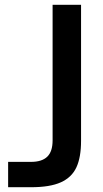

<svg xmlns="http://www.w3.org/2000/svg" viewBox="-20 -783 429 803"><path d="M14 0V-106H110Q155 -106 177.5 -127.5Q200 -149 200 -196V-763H319V-194Q319 -125 299.5 -83Q280 -41 234.5 -20.5Q189 0 110 0Z"/></svg>

Font: Open Sauce Sans Medium
Style: Regular
Weight: 500
Designer: Alfredo Marco Pradil
Foundry: Creative Sauce Fz LLC
Version: Version 1.477